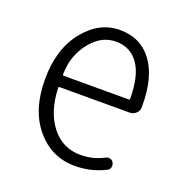

<svg xmlns="http://www.w3.org/2000/svg" viewBox="-106 -639 712 746"><g transform="rotate(20 250.0 -266.5)"><path d="M281.2 11.7Q184.6 11.7 121.1 -63.5Q57.6 -138.7 57.6 -265.6Q57.6 -390.6 119.6 -467.8Q181.6 -544.9 267.1 -544.9Q352.5 -544.9 400.4 -480.5Q448.2 -416 448.2 -298.8Q448.2 -293 448.2 -291Q448.2 -276.4 437 -266.1Q425.8 -255.9 411.1 -255.9H121.1Q117.2 -255.9 117.2 -252Q120.1 -155.3 166 -95.7Q211.9 -36.1 287.1 -36.1Q338.9 -36.1 382.8 -59.6Q391.6 -64.5 401.4 -62Q411.1 -59.6 415 -50.8Q419.9 -42 417.5 -31.7Q415 -21.5 405.3 -17.6Q347.7 11.7 281.2 11.7ZM117.2 -306.6Q117.2 -302.7 121.1 -302.7H390.6Q394.5 -302.7 394.5 -307.6Q394.5 -401.4 361.3 -449.2Q328.1 -497.1 267.6 -497.1Q210 -497.1 167 -446.3Q117.2 -386.7 117.2 -306.6Z"/></g></svg>

Font: Gen Jyuu Gothic L Monospace Light
Style: Regular
Weight: 300
Designer: [Source Han Sans]
Ryoko NISHIZUKA  (kana & ideographs); Paul D. Hunt (Latin, Greek & Cyrillic); Wenlong ZHANG  (bopomofo
Version: Version 1.002.20150607